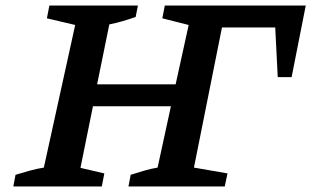

<svg xmlns="http://www.w3.org/2000/svg" viewBox="-20 -672 1147 692"><path d="M28 0 36 -42Q62 -50 87.5 -57Q113 -64 138 -68L251 -582L149 -606L158 -652H477L469 -611Q447 -603 423 -596Q399 -589 374 -584L330 -368H613L660 -582L565 -606L574 -652H1082L1031 -394H981L972 -573H780L679 -68L800 -47L790 0H443L451 -42Q476 -50 500 -57Q524 -64 548 -68L596 -289H315L270 -67L356 -47L347 0Z"/></svg>

Font: Piazzolla SC SemiBold
Style: Italic
Weight: 600
Italic angle: -11.3°
Designer: Juan Pablo del Peral
Foundry: Huerta Tipografica
Version: Version 1.330